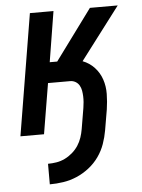

<svg xmlns="http://www.w3.org/2000/svg" viewBox="-53 -562 605 819"><g transform="rotate(-5 250.0 -152.5)"><path d="M127 215V127Q145 127 163.5 124Q182 121 199.5 112.5Q217 104 232 91Q247 78 257.5 62Q268 46 274 28Q280 10 283 -8L298 -97Q300 -109 301 -122Q302 -135 301.5 -147Q301 -159 299 -171Q297 -183 291 -193.5Q285 -204 274.5 -210Q264 -216 252 -216H157L121 0H20L106 -520H207L172 -304H204L363 -520H482L312 -296Q341 -285 362 -262.5Q383 -240 393 -210.5Q403 -181 402.5 -148Q402 -115 397 -82L382 6Q377 35 367 63.5Q357 92 339 117.5Q321 143 296 162.5Q271 182 243 194Q215 206 185.5 210.5Q156 215 127 215Z"/></g></svg>

Font: Iosevka SS04 Semibold
Style: Italic
Weight: 600
Italic angle: -9°
Monospace: yes
Designer: Belleve Invis
Foundry: Belleve Invis
Version: Version 19.0.0; ttfautohint (v1.8.4)